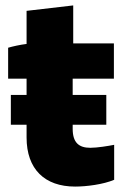

<svg xmlns="http://www.w3.org/2000/svg" viewBox="-20 -680 451 708"><path d="M20 -220H78V-173C78 -56 145 8 257 8C299 8 361 0 401 -17V-146C381 -142 339 -135 313 -135C271 -135 248 -154 248 -205V-220H372V-330H248V-390H400V-520H250V-660L78 -640V-518C54 -515 27 -509 10 -504V-390H78V-330H20Z"/></svg>

Font: Fixel Display ExtraBold
Style: Regular
Weight: 800
Designer: AlfaBravo + MacPaw
Foundry: Kyrylo Tkachov, Marchela Mozhyna, Serhii Makarenko, Maria Weinstein, Zakhar Kryvoshyya
Version: Version 1.211